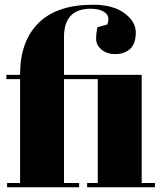

<svg xmlns="http://www.w3.org/2000/svg" viewBox="-20 -793 686 813"><path d="M364 -756Q251 -756 251 -636V-476H580V-18H636V0H349V-18H394V-458H251V-18H315V0H10V-18H65V-458H7V-476H65V-478Q65 -618 143 -695.5Q221 -773 374 -773Q458 -773 506.5 -737.5Q555 -702 555 -655Q555 -608 531 -586Q507 -564 469 -564Q431 -564 409 -583.5Q387 -603 387 -628.5Q387 -654 393 -678L434 -689Q447 -723 425 -739.5Q403 -756 364 -756Z"/></svg>

Font: SVN-Abril Fatface
Style: Regular
Weight: 400
Designer: Veronika Burian, Jos? Scaglione
Foundry: TypeTogether
Version: Version 1.001